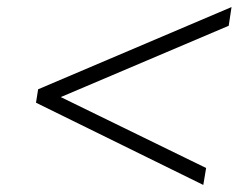

<svg xmlns="http://www.w3.org/2000/svg" viewBox="-20 -556 711 544"><path d="M556 -32 82 -265 88 -303 636 -536 628 -483 150 -280V-282L564 -80Z"/></svg>

Font: Nunito Sans 7pt SemiExpanded ExtraLight
Style: Italic
Weight: 250
Width: 6
Italic angle: -9°
Designer: Vernon Adams
Foundry: Vernon Adams
Version: Version 3.101;gftools[0.9.27]